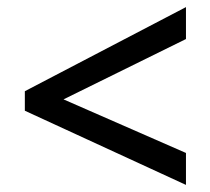

<svg xmlns="http://www.w3.org/2000/svg" viewBox="-20 -574 591 541"><path d="M504 -53V-143L159 -294L504 -464V-554L50 -317V-262Z"/></svg>

Font: Noto Sans Gunjala Gondi Medium
Style: Regular
Weight: 500
Designer: Ek Type
Foundry: Ek Type
Version: Version 1.004